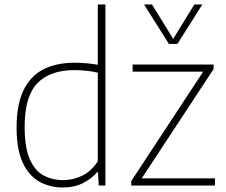

<svg xmlns="http://www.w3.org/2000/svg" viewBox="-20 -828 1008 857"><path d="M261.5 9Q203 9 156 -17Q109 -43 81.5 -101.8Q54 -160.5 54 -259Q54 -358.5 83.8 -422.5Q113.5 -486.5 171.2 -517.2Q229 -548 313.5 -548Q340.5 -548 367.2 -545.5Q394 -543 416.5 -539V-808H450.5V0H420.5L417.5 -59.5H413.5Q389 -30 349.8 -10.5Q310.5 9 261.5 9ZM263 -24Q306.5 -24 347.8 -44.2Q389 -64.5 416.5 -108.5V-503.5Q395.5 -509 367.5 -512Q339.5 -515 312 -515Q202.5 -515 146.2 -456Q90 -397 90 -263Q90 -171 112.2 -119Q134.5 -67 173.5 -45.5Q212.5 -24 263 -24ZM566 0V-20L895 -520.5V-508H572V-540H933.5V-520L604.5 -19.5V-32H939.5V0ZM734 -632 623 -808H658.5L759.5 -644H746.5L847.5 -808H883L772 -632Z"/></svg>

Font: Encode Sans Condensed Thin Thin
Style: Regular
Weight: 250
Version: Version 3.002